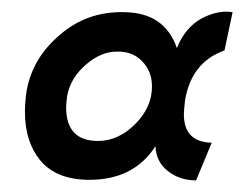

<svg xmlns="http://www.w3.org/2000/svg" viewBox="-20 -577 433 331"><path d="M381 -556 367 -490Q310 -470 299 -404Q297 -386 297 -380Q297 -332 345 -331L318 -266Q290 -266 269.5 -282Q249 -298 248 -325Q211 -267 134 -267Q77 -267 49 -301Q23 -333 23 -384Q23 -402 26 -421Q36 -476 81 -515Q129 -558 195 -556Q264 -555 285 -494Q299 -530 329 -546Q357 -560 381 -556ZM242 -428Q242 -454 225 -471.5Q208 -489 181 -488Q154 -488 128 -465.5Q102 -443 96 -413Q94 -399 94 -392Q94 -334 149 -334Q184 -334 213 -363Q242 -392 242 -428Z"/></svg>

Font: GFS Neohellenic Rg
Style: Bold Italic
Weight: 700
Italic angle: -12°
Designer: Designed by Takis Katsoulidis and George D. Matthiopoulos.
Foundry: Designed by Takis Katsoulidis and George D. Matthiopoulos.
Version: Version 1.0